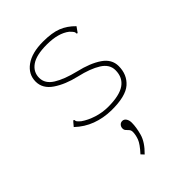

<svg xmlns="http://www.w3.org/2000/svg" viewBox="-215 -557 930 930"><g transform="rotate(-45 250.0 -92.5)"><path d="M253 10Q199 9 152 -8.5Q105 -26 67 -62L83 -81L89 -87L94 -83Q93 -78 96.5 -72.5Q100 -67 113 -56Q140 -37 177.5 -25Q215 -13 255 -13Q332 -13 368.5 -38.5Q405 -64 405 -114Q405 -154 364.5 -179.5Q324 -205 254 -221Q185 -237 138.5 -268.5Q92 -300 92 -348Q92 -398 135 -429Q178 -460 254 -460Q316 -460 353.5 -445Q391 -430 422 -398L402 -370L396 -374Q398 -380 394 -386Q390 -392 378 -404Q336 -437 257 -437Q185 -437 151 -413Q117 -389 117 -349Q117 -309 158 -283.5Q199 -258 269 -241Q342 -224 386 -194Q430 -164 430 -117Q430 -59 390.5 -24Q351 11 253 10ZM216 275 202 260Q236 223 244.5 200Q253 177 253 157Q253 146 247 139Q241 132 235 126Q229 120 229 110Q229 99 236 91Q243 83 254 83Q266 83 273.5 94Q281 105 281 122Q281 153 270 193Q259 233 216 275Z"/></g></svg>

Font: Inconsolata ExtraLight
Style: Regular
Weight: 200
Monospace: yes
Designer: Raph Levien, Cyreal, Brenton Simpson
Foundry: Raph Levien, Cyreal, Google
Version: Version 3.001; ttfautohint (v1.8.2.53-6de2)